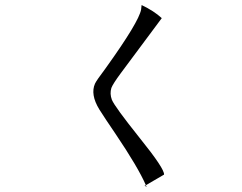

<svg xmlns="http://www.w3.org/2000/svg" viewBox="-20 -696 960 762"><path d="M631 -3 559 39 562 46 553 40H558L559 39Q528 -32 439 -164Q396 -227 374 -262Q338 -321 357 -364Q363 -377 397 -422Q400 -426 402 -429Q531 -609 540 -658L542 -676Q592 -652 622 -624L459 -405Q428 -363 422 -347Q415 -324 424 -300Q435 -273 534 -149Q634 -25 631 -3Z"/></svg>

Font: cwTeXYen
Style: Medium
Weight: 500
Version: Version 1.17